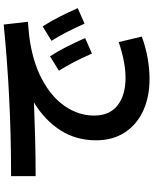

<svg xmlns="http://www.w3.org/2000/svg" viewBox="85 -868 830 1040"><g transform="rotate(-90 500.0 -348.0)"><path d="M792 -120 822 5Q762 27 703.5 37Q645 47 593 47Q495 47 420 12.5Q345 -22 302.5 -87Q260 -152 260 -243Q260 -351 314.5 -436Q369 -521 465 -579Q365 -575 265 -572.5Q165 -570 66 -570V-703Q290 -703 494 -713.5Q698 -724 887 -743L902 -612Q864 -608 826 -605Q686 -587 589.5 -535Q493 -483 443.5 -409.5Q394 -336 394 -253Q394 -170 449 -126.5Q504 -83 598 -83Q683 -83 792 -120ZM892 -305Q867 -361 845 -403.5Q823 -446 799 -484L877 -532Q907 -485 931 -437Q955 -389 976 -342ZM730 -265Q705 -321 683 -363.5Q661 -406 637 -444L715 -492Q745 -446 769 -397.5Q793 -349 814 -302Z"/></g></svg>

Font: Murecho SemiBold
Style: Regular
Weight: 600
Designer: Neil Summerour
Foundry: Positype
Version: Version 1.010; ttfautohint (v1.8.3)